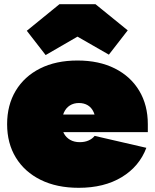

<svg xmlns="http://www.w3.org/2000/svg" viewBox="-20 -883 740 917"><path d="M356 14Q251 14 174.2 -24Q97.5 -62 55.8 -130.2Q14 -198.5 14 -290Q14 -381 55 -449.5Q96 -518 171.5 -556Q247 -594 350 -594Q453 -594 528.5 -556Q604 -518 645 -449.5Q686 -381 686 -290Q686 -280.5 686 -271.2Q686 -262 686 -252H436Q437 -262.5 437 -273.5Q437 -284.5 437 -295Q437 -326 427.2 -347.5Q417.5 -369 399.5 -380Q381.5 -391 357 -391Q332 -391 313.5 -379.2Q295 -367.5 285 -345Q275 -322.5 275 -290Q275 -264.5 285.5 -245.2Q296 -226 315.2 -215Q334.5 -204 361 -204Q385 -204 403.2 -212.2Q421.5 -220.5 432 -234L679 -177Q645.5 -88 561.5 -37Q477.5 14 356 14ZM176 -252V-336H482L476 -252ZM436 -863 590 -738 500 -622 350 -708 198 -620 108 -736 264 -863Z"/></svg>

Font: Hepta Slab Black
Style: Regular
Weight: 900
Designer: Michael LaGattuta
Foundry: Michael LaGattuta
Version: Version 1.102